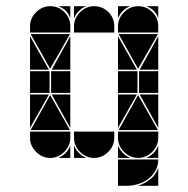

<svg xmlns="http://www.w3.org/2000/svg" viewBox="-20 -512 608 620"><path d="M284 -492Q311 -492 330 -473Q349 -454 349 -427V-407H219V-427Q219 -453 238.5 -472.5Q258 -492 284 -492ZM142 -492Q169 -492 188 -473Q207 -454 207 -427V-407H77V-427Q77 -453 96.5 -472.5Q116 -492 142 -492ZM426 -492Q453 -492 472 -473Q491 -454 491 -427V-407H361V-427Q361 -453 380.5 -472.5Q400 -492 426 -492ZM361 3H491Q491 23 482 39Q473 55 458.5 66Q444 77 425.5 82.5Q407 88 389 88H361ZM426 -2Q400 -2 380.5 -21.5Q361 -41 361 -67V-87H491V-67Q491 -41 471.5 -21.5Q452 -2 426 -2ZM142 -2Q116 -2 96.5 -21.5Q77 -41 77 -67V-87H207V-67Q207 -41 187.5 -21.5Q168 -2 142 -2ZM284 -2Q258 -2 238.5 -21.5Q219 -41 219 -67V-87H349V-67Q349 -41 329.5 -21.5Q310 -2 284 -2ZM363 -92 426 -205 490 -92ZM79 -92 142 -205 206 -92ZM348 -402H221ZM206 -402 142 -290 79 -402ZM490 -402 426 -290 363 -402ZM424 -212H361V-282H424ZM140 -212H77V-282H140ZM491 -212H429V-282H491ZM207 -212H145V-282H207ZM77 -287V-395L138 -287ZM361 -287V-395L422 -287ZM361 -207H422L361 -99ZM77 -207H138L77 -99ZM207 -287H147L207 -395ZM491 -207V-99L431 -207ZM207 -207V-99L147 -207ZM491 -287H431L491 -395ZM425 88Q447 81 465 67Q483 53 491 30V88ZM219 -42Q231 -14 259 -2H219ZM361 -42Q373 -14 401 -2H361ZM361 -492H401Q387 -487 377 -477Q367 -467 361 -453ZM168 -2Q182 -8 192 -18Q202 -28 207 -42V-2ZM219 -492H259Q245 -487 235 -477Q225 -467 219 -453ZM452 -2Q466 -8 476 -18Q486 -28 491 -42V-2ZM491 -492V-453Q481 -482 452 -492ZM207 -492V-453Q197 -482 168 -492Z"/></svg>

Font: CAT DyFa
Style: Regular
Weight: 400
Designer: Peter Wiegel
Foundry: Peter Wiegel
Version: Version 1.001; ttfautohint (v1.3)